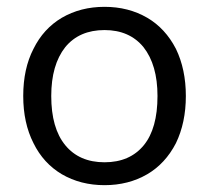

<svg xmlns="http://www.w3.org/2000/svg" viewBox="-20 -535 612 562"><path d="M286 7Q216 7 161 -25Q107 -57 78 -116Q48 -175 48 -254Q48 -334 78 -392Q107 -451 161 -483Q216 -515 286 -515Q356 -515 411 -483Q464 -452 495 -392Q524 -332 524 -254Q524 -176 495 -116Q464 -56 411 -25Q356 7 286 7ZM286 -60Q360 -60 401 -110Q441 -159 441 -254Q441 -345 400 -397Q359 -447 286 -447Q212 -447 171 -397Q130 -345 130 -254Q130 -160 171 -110Q212 -60 286 -60Z"/></svg>

Font: PRinguin Sans
Style: Regular
Weight: 400
Designer: Vernon Adams
Foundry: Vernon Adams
Version: ""